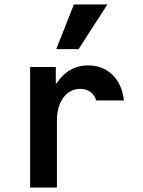

<svg xmlns="http://www.w3.org/2000/svg" viewBox="-20 -840 640 860"><path d="M235 0V-302C235 -385 278 -442 339 -442C375 -442 403 -422 411 -390H535C525 -486 463 -547 375 -547C315 -547 266 -518 234 -467H230V-540H115V0ZM461 -820H311L232 -620H332Z"/></svg>

Font: CommitMono
Style: 700Regular
Weight: 700
Monospace: yes
Designer: Eigil Nikolajsen
Foundry: Eigil Nikolajsen
Version: Version 1.143